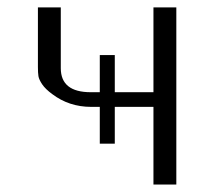

<svg xmlns="http://www.w3.org/2000/svg" viewBox="-20 -492 573 512"><path d="M81.1 -313V-472.2H142.1V-310.1Q142.1 -246.1 222.2 -246.1H246.1V-345.2H286.1V-246.1H389.2V-472.2H450.2V0H389.2V-207H286.1V-108.9H246.1V-207H223.1Q164.1 -207 119.1 -241.2Q101.1 -254.4 92.5 -267.1Q84 -279.8 82.5 -288.8Q81.1 -297.9 81.1 -313Z"/></svg>

Font: CMU Bright
Style: Roman
Weight: 500
Version: Version 0.7.0